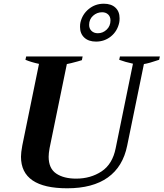

<svg xmlns="http://www.w3.org/2000/svg" viewBox="-20 -1004 881 1034"><path d="M411 -859Q411 -874 413 -882Q423 -927 458 -955.5Q493 -984 539 -984Q579 -984 601.5 -963Q624 -942 624 -906Q624 -890 622 -882Q612 -836 577.5 -808Q543 -780 497 -780Q457 -780 434 -801.5Q411 -823 411 -859ZM575 -894Q575 -914 562.5 -926Q550 -938 530 -938Q502 -938 481 -919Q460 -900 460 -870Q460 -850 473 -837.5Q486 -825 507 -825Q534 -825 554.5 -844.5Q575 -864 575 -894ZM93 -160Q93 -182 100 -220L190 -660Q148 -669 117 -682L121 -700H425L421 -680Q403 -674 363 -664Q357 -663 340 -659L247 -206Q242 -178 242 -160Q242 -97 282.5 -69.5Q323 -42 390 -42Q468 -42 527 -81Q586 -120 603 -206L696 -661Q654 -670 622 -682L626 -700H841L837 -682Q782 -663 755 -659L665 -220Q642 -106 560.5 -48Q479 10 342 10Q93 10 93 -160Z"/></svg>

Font: Trirong
Style: Bold Italic
Weight: 700
Italic angle: -12°
Designer: Katatrad Team
Foundry: CadsonDemak
Version: Version 1.001